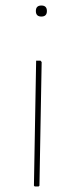

<svg xmlns="http://www.w3.org/2000/svg" viewBox="-20 -479 287 696"><path d="M150 -439Q150 -419 130 -419Q110 -419 110 -439Q110 -459 130 -459Q150 -459 150 -439ZM106 197 103 194 111 -259H127L131 -254L123 194L120 197Z"/></svg>

Font: Alegreya Sans SC Thin
Style: Regular
Weight: 100
Designer: Juan Pablo del Peral
Foundry: Huerta Tipografica
Version: Version 2.007